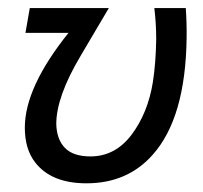

<svg xmlns="http://www.w3.org/2000/svg" viewBox="-20 -430 490 464"><path d="M189 13Q104 13 65 -37.5Q40 -69.5 40 -121.5Q40 -219 145.5 -350.5H41.5L52 -410.5H243L174.5 -294.5Q116 -196 116 -130.5Q117 -93 137 -72.5Q157 -52 198.5 -52Q258.5 -52 298 -104.5Q337.5 -157 349.5 -232Q356.5 -277 357.5 -334.5Q357.5 -373 353 -410.5H429Q431.5 -373.5 431 -338.5Q428.5 -145 349 -56Q288 13 189 13Z"/></svg>

Font: Lucymar Sans
Style: Italic
Weight: 400
Italic angle: -10°
Foundry: The League of Moveable Type (original font) / Main changes by Cristiano Sobral with portions from Mirco Monsees
Version: Version 2.00;August 30, 2020;FontCreator 13.0.0.2681 64-bit